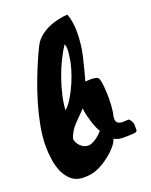

<svg xmlns="http://www.w3.org/2000/svg" viewBox="-138 -774 665 843"><g transform="rotate(-20 194.5 -352.5)"><path d="M282 -701Q290 -680 293 -658.5Q296 -637 296 -614Q296 -559 283.5 -505Q271 -451 256 -398Q263 -398 269.5 -398.5Q276 -399 282 -399Q301 -399 312 -394Q318 -391 321 -378Q324 -365 325.5 -348.5Q327 -332 327.5 -316.5Q328 -301 328 -294Q328 -278 327 -263Q326 -248 324 -233Q323 -225 321 -217Q319 -209 319 -202Q319 -188 325 -182.5Q331 -177 340 -175.5Q349 -174 359 -175Q369 -176 378 -176Q385 -170 389.5 -161.5Q394 -153 394 -145Q394 -130 394 -121.5Q394 -113 381 -111Q359 -109 330.5 -109Q302 -109 286 -120Q282 -105 268 -88Q254 -71 235.5 -56Q217 -41 198 -29.5Q179 -18 164 -13Q151 -8 136 -6Q121 -4 107 -4Q72 -4 50 -22.5Q28 -41 16 -68.5Q4 -96 -0.5 -128.5Q-5 -161 -5 -188Q-5 -233 4 -282Q13 -331 27.5 -380.5Q42 -430 59.5 -476Q77 -522 94 -561Q107 -591 121 -618Q135 -645 164 -664Q189 -681 220.5 -690Q252 -699 282 -701ZM119 -180Q121 -160 137 -144.5Q153 -129 173 -129Q186 -129 205.5 -141Q225 -153 242 -173Q237 -179 230.5 -194Q224 -209 218.5 -227Q213 -245 209 -262.5Q205 -280 205 -291Q180 -266 155 -240Q130 -214 119 -180ZM227 -583Q210 -559 193 -524.5Q176 -490 162.5 -451.5Q149 -413 140.5 -375.5Q132 -338 131 -309Q147 -322 163.5 -349Q180 -376 193.5 -407Q207 -438 216 -468.5Q225 -499 227 -520Q228 -529 229.5 -538Q231 -547 231 -556Q231 -571 227 -583Z"/></g></svg>

Font: Praegefest
Style: Regular
Weight: 600
Designer: Peter Wiegel nach alter Vorlage
Foundry: Peter Wiegel
Version: Version 1.000